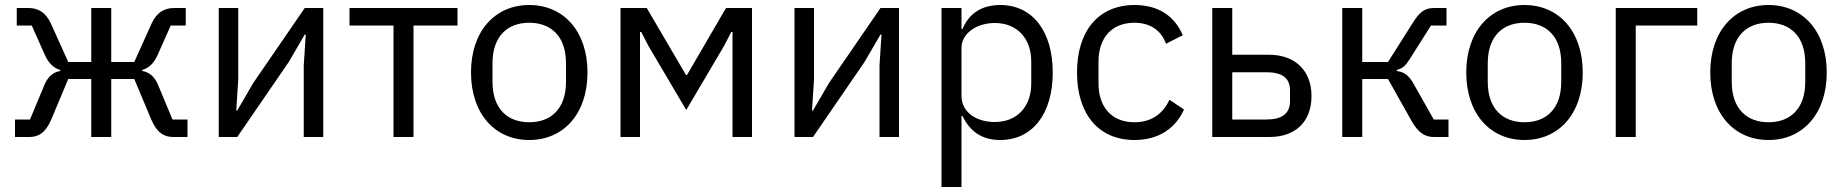

<svg xmlns="http://www.w3.org/2000/svg" viewBox="-20 -548 7374 768"><path d="M40 0H97C133 0 162 -16 185 -70L253 -232H345V0H425V-232H517L585 -70C608 -16 637 0 673 0H730V-70H670L612 -209C598 -243 575 -260 549 -264V-268C575 -276 595 -294 610 -327L663 -446H723V-516H676C636 -516 606 -497 586 -453L517 -300H425V-516H345V-300H253L184 -453C164 -497 134 -516 94 -516H47V-446H107L160 -327C175 -294 195 -276 221 -268V-264C195 -260 172 -243 158 -209L100 -70H40Z M855 0H929L1135 -300L1199 -410H1203L1195 -286V0H1273V-516H1199L993 -216L929 -106H925L933 -230V-516H855Z M1554 0H1634V-446H1810V-516H1378V-446H1554Z M2097 12C2235 12 2330 -94 2330 -258C2330 -422 2235 -528 2097 -528C1959 -528 1864 -422 1864 -258C1864 -94 1959 12 2097 12ZM2097 -59C2011 -59 1950 -112 1950 -221V-295C1950 -404 2011 -457 2097 -457C2183 -457 2244 -404 2244 -295V-221C2244 -112 2183 -59 2097 -59Z M2462 0H2540V-420H2545L2574 -364L2725 -108L2876 -364L2905 -420H2910V0H2988V-516H2884L2728 -248H2724L2567 -516H2462Z M3158 0H3232L3438 -300L3502 -410H3506L3498 -286V0H3576V-516H3502L3296 -216L3232 -106H3228L3236 -230V-516H3158Z M3746 200H3826V-84H3830C3861 -20 3910 12 3981 12C4110 12 4191 -93 4191 -258C4191 -423 4110 -528 3981 -528C3910 -528 3857 -497 3830 -432H3826V-516H3746ZM3959 -60C3886 -60 3826 -98 3826 -165V-357C3826 -414 3886 -456 3959 -456C4049 -456 4105 -394 4105 -302V-214C4105 -122 4049 -60 3959 -60Z M4518 12C4616 12 4683 -36 4716 -110L4658 -149C4630 -90 4583 -59 4518 -59C4423 -59 4374 -124 4374 -214V-302C4374 -392 4423 -457 4518 -457C4581 -457 4625 -426 4644 -373L4711 -407C4681 -478 4620 -528 4518 -528C4373 -528 4288 -423 4288 -258C4288 -93 4373 12 4518 12Z M4829 0H5057C5162 0 5226 -61 5226 -164C5226 -266 5160 -329 5056 -329H4909V-516H4829ZM4909 -70V-259H5045C5105 -259 5140 -239 5140 -186V-144C5140 -91 5105 -70 5045 -70Z M5349 0H5429V-232H5532L5627 -63C5654 -15 5682 0 5716 0H5774V-70H5715L5636 -210C5614 -250 5595 -260 5567 -264V-268C5593 -276 5602 -284 5623 -318L5704 -446H5766V-516H5719C5683 -516 5662 -506 5632 -458L5532 -300H5429V-516H5349Z M6078 12C6216 12 6311 -94 6311 -258C6311 -422 6216 -528 6078 -528C5940 -528 5845 -422 5845 -258C5845 -94 5940 12 6078 12ZM6078 -59C5992 -59 5931 -112 5931 -221V-295C5931 -404 5992 -457 6078 -457C6164 -457 6225 -404 6225 -295V-221C6225 -112 6164 -59 6078 -59Z M6443 0H6523V-446H6769V-516H6443Z M7054 12C7192 12 7287 -94 7287 -258C7287 -422 7192 -528 7054 -528C6916 -528 6821 -422 6821 -258C6821 -94 6916 12 7054 12ZM7054 -59C6968 -59 6907 -112 6907 -221V-295C6907 -404 6968 -457 7054 -457C7140 -457 7201 -404 7201 -295V-221C7201 -112 7140 -59 7054 -59Z"/></svg>

Font: LVC Sans
Style: Regular
Weight: 400
Designer: Mike Abbink, Paul van der Laan, Pieter van Rosmalen
Foundry: Bold Monday
Version: Version 3.0